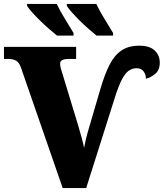

<svg xmlns="http://www.w3.org/2000/svg" viewBox="-20 -951 828 971"><path d="M86 -609Q77 -635 61.5 -644Q46 -653 20 -653H0V-714H365V-653H328Q307 -653 295.5 -647.5Q284 -642 284 -628Q284 -617 288 -603.5Q292 -590 294 -584L377 -311Q385 -283 393.5 -252.5Q402 -222 405 -203Q409 -222 414 -245Q419 -268 432 -311L488 -502Q509 -574 533.5 -622.5Q558 -671 594 -695.5Q630 -720 684 -720Q737 -720 762.5 -695.5Q788 -671 788 -634Q788 -596 764.5 -577Q741 -558 718 -553Q718 -574 706 -590Q694 -606 671 -606Q650 -606 632 -594Q614 -582 597 -550Q580 -518 561 -458L416 0H297ZM468 -771Q451 -785 428.5 -804.5Q406 -824 384 -846Q362 -868 344 -888Q326 -908 318 -921V-931H467Q483 -897 507 -858Q531 -819 552 -784V-771ZM268 -771Q251 -785 228.5 -804.5Q206 -824 183.5 -846Q161 -868 143 -888Q125 -908 117 -921V-931H267Q283 -897 307 -858Q331 -819 352 -784V-771Z"/></svg>

Font: Noto Serif Black
Style: Regular
Weight: 900
Designer: Monotype Design Team
Foundry: Monotype Imaging Inc.
Version: Version 2.014; ttfautohint (v1.8.4.7-5d5b)